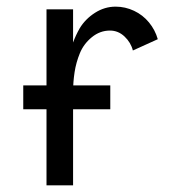

<svg xmlns="http://www.w3.org/2000/svg" viewBox="-20 -558 540 578"><path d="M120 0V-530H200V-430Q208 -452 220 -473Q237 -501 266 -519.5Q295 -538 328 -538Q357 -538 383.5 -525.5Q410 -513 428.5 -490.5Q447 -468 455 -440L380 -406Q374 -430 355 -448Q336 -466 311 -466Q281 -466 256.5 -446Q232 -426 220.5 -398Q209 -370 204.5 -340.5Q200 -311 200 -281V0ZM50 -229V-301H312V-229Z"/></svg>

Font: Iosevka SS08
Style: Regular
Weight: 400
Monospace: yes
Designer: Belleve Invis
Foundry: Belleve Invis
Version: 2.1.0; ttfautohint (v1.8.2)